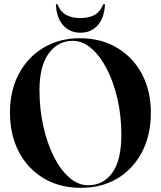

<svg xmlns="http://www.w3.org/2000/svg" viewBox="-20 -894 774 924"><path d="M364.5 -710Q466.5 -710 543.5 -664Q620.5 -618 663.2 -537.5Q706 -457 706 -352.5Q706 -243.5 663.2 -162Q620.5 -80.5 544.8 -35.2Q469 10 369.5 10Q267.5 10 190.5 -35.8Q113.5 -81.5 70.8 -163.2Q28 -245 28 -353Q28 -459 71.2 -539.5Q114.5 -620 190.5 -665Q266.5 -710 364.5 -710ZM564 -245.5Q564 -335.5 545.5 -417Q527 -498.5 494.5 -561.5Q462 -624.5 419.8 -661Q377.5 -697.5 330 -697.5Q258.5 -697.5 214.2 -636.5Q170 -575.5 170 -460.5Q170 -369 188.5 -286.5Q207 -204 239.2 -140Q271.5 -76 314 -39.2Q356.5 -2.5 404 -2.5Q477.5 -2.5 520.8 -63Q564 -123.5 564 -245.5ZM366.5 -807Q407 -807 434 -821.5Q461 -836 475.5 -870Q477.5 -874.5 480.5 -874.5Q485.5 -874.5 485 -867.5Q480 -803.5 448.2 -770Q416.5 -736.5 366.5 -736.5Q318 -736.5 286 -770Q254 -803.5 249 -867.5Q248.5 -874.5 253 -874.5Q256.5 -874.5 258 -870Q273.5 -834 301.8 -820.5Q330 -807 366.5 -807Z"/></svg>

Font: Fraunces 144pt SemiBold
Style: Regular
Weight: 600
Version: Version 1.000;[0bf87f6ff]